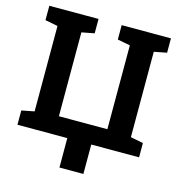

<svg xmlns="http://www.w3.org/2000/svg" viewBox="-126 -822 1034 1108"><g transform="rotate(15 391.0 -267.5)"><path d="M329.6 175.8V0H31.7V-85.4L107.4 -100.1V-610.4L31.7 -625V-710.9H250H325.7V-625L250 -610.4V-109.4H539.6V-610.4L463.9 -625V-710.9H758.3V-625L682.6 -610.4V-100.1L758.3 -85.4V0H472.7V175.8Z"/></g></svg>

Font: Roboto Slab LO
Style: Bold
Weight: 700
Designer: Google
Version: Version 2.000